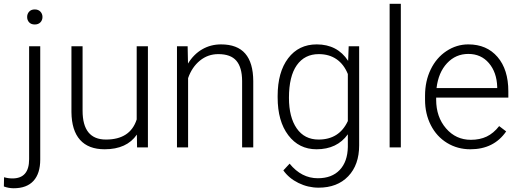

<svg xmlns="http://www.w3.org/2000/svg" viewBox="-71 -770 2713 1003"><path d="M-50.8 204.1 -49.8 155.8Q-28.3 162.1 -5.9 162.1Q81.1 162.1 81.1 62V-528.3H139.2V63Q139.2 136.2 104 174.8Q68.8 213.4 0.5 213.4Q-25.9 213.4 -50.8 204.1ZM110.4 -720.7Q129.4 -720.7 140.1 -709.2Q150.9 -697.8 150.9 -681.2Q150.9 -664.6 140.1 -653.3Q129.4 -642.1 110.4 -642.1Q91.8 -642.1 81.3 -653.3Q70.8 -664.6 70.8 -681.2Q70.8 -697.8 81.3 -709.2Q91.8 -720.7 110.4 -720.7Z M302.2 -184.6V-528.3H360.4V-191.9Q360.4 -41 482.4 -41Q609.4 -41 643.1 -146V-528.3H701.7V0H645L644 -66.9Q591.3 9.8 475.6 9.8Q391.1 9.8 347.2 -39.3Q303.2 -88.4 302.2 -184.6Z M853.5 0V-528.3H909.2L911.1 -438Q940.9 -486.8 985.4 -512.5Q1029.8 -538.1 1083.5 -538.1Q1168.5 -538.1 1210 -490.2Q1251.5 -442.4 1252 -346.7V0H1193.8V-347.2Q1193.4 -418 1163.8 -452.6Q1134.3 -487.3 1069.3 -487.3Q1015.1 -487.3 973.4 -453.4Q931.6 -419.4 911.6 -361.8V0Z M1379.4 -261.2V-269Q1379.4 -393.1 1434.3 -465.6Q1489.3 -538.1 1583.5 -538.1Q1691.4 -538.1 1747.6 -452.1L1750.5 -528.3H1805.2V-10.7Q1805.2 91.3 1748 150.9Q1690.9 210.4 1593.3 210.4Q1538.1 210.4 1488 185.8Q1438 161.1 1409.2 120.1L1441.9 85Q1503.9 161.1 1589.4 161.1Q1662.6 161.1 1703.6 117.9Q1744.6 74.7 1746.1 -2V-68.4Q1689.9 9.8 1582.5 9.8Q1490.7 9.8 1435.1 -63.5Q1379.4 -136.7 1379.4 -261.2ZM1438.5 -258.8Q1438.5 -157.7 1479 -99.4Q1519.5 -41 1593.3 -41Q1701.2 -41 1746.1 -137.7V-383.3Q1725.6 -434.1 1687 -460.7Q1648.4 -487.3 1594.2 -487.3Q1520.5 -487.3 1479.5 -429.4Q1438.5 -371.6 1438.5 -258.8Z M1964.4 0V-750H2022.9V0Z M2149.4 -249V-270Q2149.4 -346.2 2179 -407.2Q2208.5 -468.3 2261.2 -503.2Q2314 -538.1 2375.5 -538.1Q2471.7 -538.1 2528.1 -472.4Q2584.5 -406.7 2584.5 -293V-260.3H2207.5V-249Q2207.5 -159.2 2259 -99.4Q2310.5 -39.6 2388.7 -39.6Q2435.5 -39.6 2471.4 -56.6Q2507.3 -73.7 2536.6 -111.3L2573.2 -83.5Q2508.8 9.8 2386.2 9.8Q2318.8 9.8 2264.4 -23.4Q2210 -56.6 2179.7 -116Q2149.4 -175.3 2149.4 -249ZM2209.5 -310.1H2526.4V-316.4Q2523.9 -392.6 2482.9 -440.4Q2441.9 -488.3 2375.5 -488.3Q2309.6 -488.3 2264.4 -439.9Q2219.2 -391.6 2209.5 -310.1Z"/></svg>

Font: Roboto Light
Style: Regular
Weight: 300
Designer: Google
Version: Version 2.137; 2017